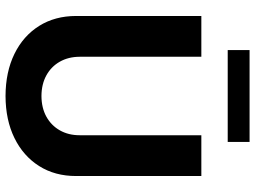

<svg xmlns="http://www.w3.org/2000/svg" viewBox="-137 -801 949 715"><g transform="rotate(90 337.5 -443.5)"><path d="M483.6 -718.8H635.5V-252.5Q635.7 -173.8 598.3 -114.6Q560.8 -55.5 493.8 -22.7Q426.9 10.1 337.5 10.4Q247.8 10.1 180.8 -22.7Q113.8 -55.5 76.6 -114.6Q39.5 -173.8 39.5 -252.5V-718.8H191.4V-265.2Q191.6 -223.9 209.7 -191.8Q227.8 -159.8 260.6 -141.7Q293.5 -123.6 337.5 -123.4Q381.7 -123.6 414.5 -141.7Q447.2 -159.8 465.4 -191.8Q483.6 -223.9 483.6 -265.2ZM508.6 -898.4V-817H166.4V-898.4Z"/></g></svg>

Font: Inter Display V
Style: Regular
Weight: 400
Designer: Rasmus Andersson
Foundry: rsms
Version: Version 3.015;git-src